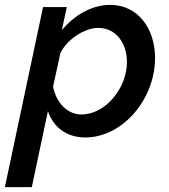

<svg xmlns="http://www.w3.org/2000/svg" viewBox="-65 -552 691 785"><path d="M111 -523 -45 213H65L131 -98C152 -34 205 10 284 10C436 10 569 -146 569 -315C569 -434 500 -532 386 -532C311 -532 240 -491 188 -429L208 -523ZM454 -298C454 -194 368 -84 268 -84C209 -84 164 -134 152 -198L182 -335C210 -393 283 -438 336 -438C409 -438 454 -376 454 -298Z"/></svg>

Font: FIGSv2-sans-serif SmBold Italic
Style: Regular
Weight: 600
Italic angle: -12°
Designer: Matt McInerney, Pablo Impallari, Rodrigo Fuenzalida
Foundry: Matt McInerney, Pablo Impallari, Rodrigo Fuenzalida
Version: Version 4.020;hotconv 1.0.109;makeotfexe 2.5.65596